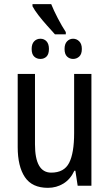

<svg xmlns="http://www.w3.org/2000/svg" viewBox="-20 -892 527 922"><path d="M419 -537V0H353L342 -72H337Q318 -31 284.5 -10.5Q251 10 210 10Q134 10 99.5 -41.5Q65 -93 65 -186V-537H148V-199Q148 -63 226 -63Q288 -63 312 -110Q336 -157 336 -253V-537ZM226 -872Q238 -842 257.5 -804.5Q277 -767 296 -738V-727H244Q226 -747 204.5 -771Q183 -795 164.5 -819Q146 -843 136 -862V-872ZM174 -706Q192 -706 203.5 -693.5Q215 -681 215 -657Q215 -632 203.5 -620.5Q192 -609 174 -609Q156 -609 144 -620.5Q132 -632 132 -657Q132 -681 144 -693.5Q156 -706 174 -706ZM331 -706Q348 -706 360.5 -693.5Q373 -681 373 -657Q373 -632 360.5 -620.5Q348 -609 331 -609Q314 -609 302 -620.5Q290 -632 290 -657Q290 -681 302 -693.5Q314 -706 331 -706Z"/></svg>

Font: Avrile Sans Condensed
Style: Regular
Weight: 400
Width: 3
Designer: Monotype Design Team
Foundry: Monotype Imaging Inc.
Version: Version 2.001;September 10, 2019;FontCreator 11.5.0.2425 64-